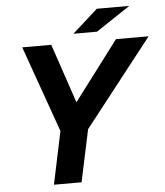

<svg xmlns="http://www.w3.org/2000/svg" viewBox="-57 -899 817 949"><g transform="rotate(-5 351.0 -424.0)"><path d="M340 -228 272 -335 540 -690H702ZM172 0 250 -371H388L309 0ZM239 -228 75 -690H219L339 -335ZM333 -735 459 -848H620L450 -735Z"/></g></svg>

Font: Radio Canada Big SemiBold
Style: Italic
Weight: 600
Italic angle: -12°
Designer: Étienne Aubert Bonn
Foundry: Coppers and Brasses
Version: Version 1.001